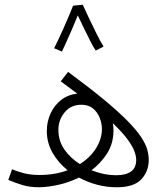

<svg xmlns="http://www.w3.org/2000/svg" viewBox="-20 -784 699 812"><path d="M474 8Q391 8 314 -33Q273 -13 229.5 -3Q186 7 147 8Q105 8 73 -2Q41 -12 15 -23L31 -68Q55 -58 83 -51Q111 -44 147 -44Q212 -44 266 -64Q227 -95 202.5 -137.5Q178 -180 178 -230Q178 -270 194 -304.5Q210 -339 239 -361.5Q268 -384 307 -388Q274 -413 237 -440L268 -480Q360 -412 421.5 -361Q483 -310 520.5 -271.5Q558 -233 577 -204Q596 -175 602.5 -152Q609 -129 609 -108Q609 -59 577.5 -25.5Q546 8 474 8ZM227 -235Q227 -188 252.5 -151.5Q278 -115 318 -90Q362 -118 386.5 -157.5Q411 -197 411 -238Q411 -262 401.5 -286Q392 -310 373 -325.5Q354 -341 324 -341Q280 -341 253.5 -309Q227 -277 227 -235ZM460 -233Q460 -178 433.5 -136Q407 -94 367 -64Q420 -43 473 -43Q512 -43 534 -58.5Q556 -74 556 -108Q556 -123 549 -143Q542 -163 521 -192.5Q500 -222 457 -263Q460 -248 460 -233ZM289 -760 330 -764Q339 -744 355 -710Q371 -676 388 -642Q405 -608 418 -587L385 -570Q377 -581 363 -608Q349 -635 334.5 -665.5Q320 -696 309 -719Q298 -691 284 -659Q270 -627 258 -600.5Q246 -574 242 -566L209 -580Q214 -590 225 -613Q236 -636 248.5 -664Q261 -692 272 -718Q283 -744 289 -760Z"/></svg>

Font: Noto Sans Arabic Light
Style: Regular
Weight: 300
Designer: Monotype Design Team, Nadine Chahine, Nizar Qandah and Khaled Hosny
Foundry: Monotype Imaging Inc.
Version: Version 2.012; ttfautohint (v1.8.4.7-5d5b)